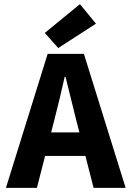

<svg xmlns="http://www.w3.org/2000/svg" viewBox="-20 -914 640 934"><path d="M8.8 0 211.8 -651.8H388.2L591.2 0H435.3L350.8 -330.1Q338.9 -379.4 324.9 -434.3Q310.9 -489.2 298.7 -540.3H294.7Q283.3 -489.2 270.2 -434.3Q257 -379.4 244.2 -330.1L159.5 0ZM142.9 -155.3V-269.8H454.9V-155.3ZM263.2 -680.3 198.1 -754 368.8 -893.8 446.8 -798.9Z"/></svg>

Font: Source Code Pro ExtraLight
Style: Regular
Weight: 200
Monospace: yes
Designer: Paul D. Hunt, Teo Tuominen
Foundry: Adobe
Version: Version 1.026;hotconv 1.1.0;makeotfexe 2.6.0